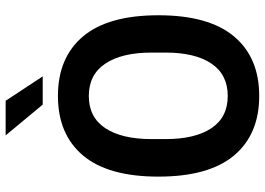

<svg xmlns="http://www.w3.org/2000/svg" viewBox="-148 -768 929 673"><g transform="rotate(-90 316.5 -431.5)"><path d="M286.3 -746.3 178.5 -876.2H299.7L385.3 -746.3ZM107.9 -604.9Q182 -692.9 316.7 -692.9Q451.3 -692.9 525.4 -604.9Q599.5 -516.9 599.5 -340.6Q599.5 -164.2 525.4 -75.8Q451.3 12.6 316.7 12.6Q182 12.6 107.9 -75.8Q33.9 -164.2 33.9 -340.6Q33.9 -516.9 107.9 -604.9ZM165.5 -364.9V-315.8Q165.5 -212 203.7 -154.9Q242 -97.7 316.7 -97.7Q391.4 -97.7 430.1 -154.9Q468.7 -212 468.7 -315.8V-364.9Q468.7 -468.7 430.1 -526.7Q391.4 -584.7 316.7 -584.7Q242 -584.7 203.7 -526.9Q165.5 -469.2 165.5 -364.9Z"/></g></svg>

Font: Puralecka Narrow
Style: Bold
Weight: 700
Designer: Hector Gatti, Marcela Romero, Pablo Cosgaya and Nicolas Silva
Version: Version 1.004;PS 001.004;hotconv 1.0.70;makeotf.lib2.5.58329